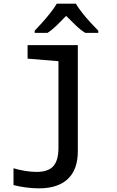

<svg xmlns="http://www.w3.org/2000/svg" viewBox="-20 -786 640 1051"><path d="M193 245Q160 245 121.5 240Q83 235 54 227V135Q83 144 117 149.5Q151 155 180 155Q244 155 272 123.5Q300 92 300 23V-451L131 -465V-539H406V42Q406 142 351.5 193.5Q297 245 193 245ZM170 -618Q188 -637 211.5 -663Q235 -689 256.5 -716.5Q278 -744 291 -766H395Q408 -744 429.5 -716.5Q451 -689 475 -663Q499 -637 518 -618V-606H447Q422 -621 395.5 -646.5Q369 -672 342 -699Q316 -672 290.5 -647Q265 -622 240 -606H170Z"/></svg>

Font: Noto Sans Mono Medium
Style: Regular
Weight: 500
Designer: Monotype Design Team
Foundry: Monotype Imaging Inc.
Version: Version 2.014